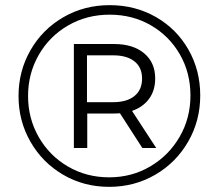

<svg xmlns="http://www.w3.org/2000/svg" viewBox="-20 -723 849 746"><path d="M758 -352Q758 -254 711 -172.5Q664 -91 583 -44Q502 3 404 3Q306 3 225.5 -44Q145 -91 98.5 -172Q52 -253 52 -350Q52 -447 98.5 -528Q145 -609 226 -656Q307 -703 406 -703Q505 -703 585.5 -657Q666 -611 712 -530.5Q758 -450 758 -352ZM720 -352Q720 -440 679 -511.5Q638 -583 566.5 -624.5Q495 -666 406 -666Q317 -666 244.5 -624Q172 -582 130.5 -509.5Q89 -437 89 -350Q89 -263 130.5 -190.5Q172 -118 244 -76Q316 -34 404 -34Q492 -34 564 -76.5Q636 -119 678 -191.5Q720 -264 720 -352ZM493 -292 587 -148H533L446 -283Q438 -282 423 -282H319V-148H267V-552H423Q497 -552 540 -516Q583 -480 583 -418Q583 -372 559.5 -339.5Q536 -307 493 -292ZM532 -418Q532 -461 502.5 -484.5Q473 -508 420 -508H318V-326H420Q473 -326 502.5 -350Q532 -374 532 -418Z"/></svg>

Font: Idrija
Style: Regular
Weight: 400
Designer: Julieta Ulanovsky
Foundry: Julieta Ulanovsky
Version: Version 7.200